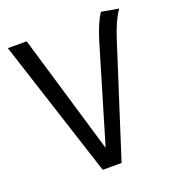

<svg xmlns="http://www.w3.org/2000/svg" viewBox="-128 -800 818 900"><g transform="rotate(-20 281.0 -349.5)"><path d="M476 -699 562 -684Q528 -635 501 -549L325 0H231L8 -688H102L279 -92L423 -576Q447 -654 476 -699Z"/></g></svg>

Font: FiraSans
Style: Regular
Weight: 350
Designer: Carrois Corporate & Edenspiekermann AG
Foundry: Carrois Corporate GbR & Edenspiekermann AG
Version: Version 3.106;PS 003.106;hotconv 1.0.70;makeotf.lib2.5.58329